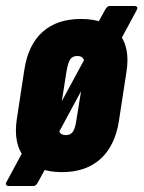

<svg xmlns="http://www.w3.org/2000/svg" viewBox="-35 -566 477 638"><path d="M-7 52Q-12 52 -14.5 48Q-17 44 -13 38L50 -79L123 -142L270 -414L280 -471L314 -533Q321 -546 329 -546H413Q418 -546 420.5 -542.5Q423 -539 419 -532L364 -430L296 -377L142 -92L126 -24L92 38Q85 52 77 52ZM171 6Q89 6 48.5 -40Q8 -86 21 -171L46 -335Q59 -418 107 -460.5Q155 -503 234 -503Q317 -503 358 -457Q399 -411 385 -326L360 -163Q347 -81 298.5 -37.5Q250 6 171 6ZM184 -117Q199 -117 207 -128Q215 -139 219 -168L245 -329Q249 -356 243.5 -368Q238 -380 222 -380Q206 -380 198.5 -369Q191 -358 186 -329L161 -169Q157 -142 162 -129.5Q167 -117 184 -117Z"/></svg>

Font: Sofia Sans Extra Condensed Black
Style: Italic
Weight: 900
Italic angle: -9°
Version: Version 4.100